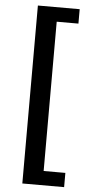

<svg xmlns="http://www.w3.org/2000/svg" viewBox="-63 -839 505 1048"><g transform="rotate(5 189.0 -315.5)"><path d="M101 172H330V94H211V-724H330V-803H101Z"/></g></svg>

Font: Noto Sans CJK SC
Style: Bold
Weight: 700
Designer: Ryoko NISHIZUKA 西塚涼子 (kana, bopomofo & ideographs); Paul D. Hunt (Latin, Greek & Cyrillic); Sandoll Communications 산돌커뮤니
Foundry: Adobe
Version: Version 2.004;hotconv 1.0.118;makeotfexe 2.5.65603